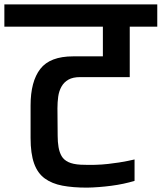

<svg xmlns="http://www.w3.org/2000/svg" viewBox="-56 -861 740 879"><path d="M-36 -841H664V-739H538V-508H311Q278 -508 257.5 -496.5Q237 -485 225.5 -464.5Q214 -444 210.5 -418.5Q207 -393 207 -365L208 -239Q208 -211 212 -187.5Q216 -164 226 -146.5Q236 -129 257 -119Q278 -109 313 -107Q383 -104 439 -110.5Q495 -117 527.5 -124Q560 -131 560 -131V-33Q511 -18 453.5 -10.5Q396 -3 343 -2Q278 -2 230 -11Q182 -20 149 -44Q116 -68 100 -113Q84 -158 84 -229V-378Q84 -488 128.5 -545.5Q173 -603 279 -603H415V-739H-36Z"/></svg>

Font: Matangi
Style: Bold
Weight: 700
Designer: Prashant Pant
Foundry: The Graphic Ant
Version: Version 3.002